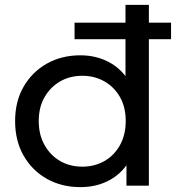

<svg xmlns="http://www.w3.org/2000/svg" viewBox="-20 -762 722 788"><path d="M310 6Q233 6 172.5 -28Q112 -62 77 -123Q42 -184 42 -265Q42 -346 77 -406.5Q112 -467 172.5 -501Q233 -535 310 -535Q377 -535 431 -505Q485 -475 517.5 -415Q550 -355 550 -265Q550 -175 518.5 -115Q487 -55 433 -24.5Q379 6 310 6ZM318 -78Q368 -78 408.5 -101Q449 -124 472.5 -166.5Q496 -209 496 -265Q496 -322 472.5 -363.5Q449 -405 408.5 -428Q368 -451 318 -451Q267 -451 227 -428Q187 -405 163 -363.5Q139 -322 139 -265Q139 -209 163 -166.5Q187 -124 227 -101Q267 -78 318 -78ZM499 0V-143L505 -266L495 -389V-742H591V0ZM286 -601V-669H682V-601Z"/></svg>

Font: MOST Montserrat Medium
Style: Regular
Weight: 500
Designer: Julieta Ulanovsky
Foundry: Julieta Ulanovsky
Version: Version 8.000;March 11, 2024;FontCreator 15.0.0.2926 64-bit